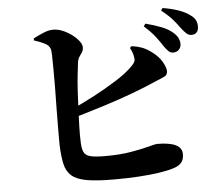

<svg xmlns="http://www.w3.org/2000/svg" viewBox="-56 -872 1112 958"><g transform="rotate(-5 500.0 -392.5)"><path d="M826 -582Q813 -582 803 -591.5Q793 -601 781 -618Q768 -639 747.5 -666Q727 -693 691 -725L700 -738Q743 -727 779 -713Q815 -699 839 -677Q854 -663 860 -649.5Q866 -636 866 -622Q866 -605 855 -593.5Q844 -582 826 -582ZM477 23Q391 23 340.5 14Q290 5 265 -17Q240 -39 231.5 -77.5Q223 -116 221 -174Q221 -213 221 -261.5Q221 -310 222 -362Q223 -414 223.5 -463Q224 -512 223.5 -553Q223 -594 222.5 -621.5Q222 -649 218 -656Q212 -672 191 -682.5Q170 -693 139 -703V-713Q158 -723 186.5 -735.5Q215 -748 238 -748Q263 -748 287.5 -737.5Q312 -727 332.5 -711.5Q353 -696 366 -679Q379 -662 379 -648Q379 -634 373 -624Q367 -614 359.5 -604Q352 -594 349 -579Q346 -554 341.5 -514.5Q337 -475 334.5 -430Q332 -385 330 -339Q328 -293 327 -254Q326 -215 327 -189Q327 -150 335 -130Q343 -110 368 -103.5Q393 -97 445 -97Q517 -97 572.5 -106.5Q628 -116 663 -125.5Q698 -135 705 -135Q767 -135 798.5 -120Q830 -105 830 -73Q830 -44 815.5 -29Q801 -14 777 -7Q750 2 704 9Q658 16 600 19.5Q542 23 477 23ZM284 -338Q348 -366 411.5 -399.5Q475 -433 528.5 -467Q582 -501 614 -534Q625 -545 629 -554.5Q633 -564 629 -580Q627 -594 621.5 -606Q616 -618 613 -624L622 -632Q651 -628 672.5 -620Q694 -612 716 -596Q752 -571 769.5 -541Q787 -511 787 -492Q787 -472 768 -464.5Q749 -457 720 -444Q670 -422 606 -398Q542 -374 464.5 -349.5Q387 -325 298 -299ZM925 -662Q910 -662 899.5 -672Q889 -682 874 -701Q862 -718 843 -741Q824 -764 784 -796L792 -808Q836 -801 870.5 -789Q905 -777 926 -761Q946 -748 953.5 -732.5Q961 -717 960 -699Q960 -682 951 -672Q942 -662 925 -662Z"/></g></svg>

Font: Noto Serif HK ExtraLight ExtraBold
Style: Regular
Weight: 800
Version: Version 2.003-H1;hotconv 1.1.1;makeotfexe 2.6.0